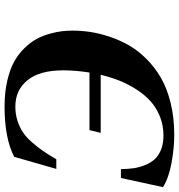

<svg xmlns="http://www.w3.org/2000/svg" viewBox="8 -754 762 817"><g transform="rotate(90 388.5 -346.0)"><path d="M110.8 -274.9Q110.8 -312.5 116.7 -351.1Q122.6 -389.6 137 -432.6Q151.4 -475.6 173.6 -514.4Q195.8 -553.2 231.4 -588.9Q267.1 -624.5 311.8 -650.4Q356.4 -676.3 418.9 -691.7Q481.4 -707 555.2 -707Q608.9 -707 672.6 -695.6Q736.3 -684.1 776.9 -659.2L737.8 -480H700.2Q699.7 -509.8 696.3 -533.9Q692.9 -558.1 683.1 -582.5Q673.3 -606.9 658 -623.8Q642.6 -640.6 616.9 -650.9Q591.3 -661.1 557.1 -661.1Q514.6 -661.1 477.5 -646.5Q440.4 -631.8 412.6 -607.2Q384.8 -582.5 362.1 -547.6Q339.4 -512.7 324.2 -474.9Q309.1 -437 298.8 -394H545.9L534.2 -346.2H289.1Q279.8 -286.1 279.8 -234.9Q279.8 -134.3 321.8 -82.5Q363.8 -30.8 434.1 -30.8Q466.3 -30.8 494.1 -39.8Q522 -48.8 543.2 -63Q564.5 -77.1 585.7 -101.3Q606.9 -125.5 622.6 -148.2Q638.2 -170.9 658.2 -205.1H699.2L647.9 -25.9Q568.8 15.1 434.1 15.1Q374 15.1 324.5 3.7Q274.9 -7.8 242.2 -26.1Q209.5 -44.4 184.6 -70.3Q159.7 -96.2 146 -121.8Q132.3 -147.5 124 -177.5Q115.7 -207.5 113.3 -229.7Q110.8 -252 110.8 -274.9Z"/></g></svg>

Font: Linguistics Pro
Style: Bold Italic
Weight: 700
Italic angle: -12°
Designer: Stefan Peev, Context Ltd
Foundry: Stefan Peev, Context Ltd
Version: Version 001.000